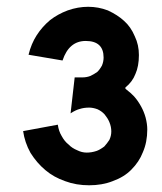

<svg xmlns="http://www.w3.org/2000/svg" viewBox="-20 -551 482 571"><path d="M404.8 -98.1C413.6 -118.2 418 -140.6 418 -166C418 -176.3 416.5 -188 413.1 -201.2C409.7 -213.4 405.3 -224.1 399.9 -233.9C394 -244.6 387.2 -254.9 378.9 -264.2C373.5 -270 365.2 -277.8 353 -287.1V-291C367.2 -302.2 377 -315.9 382.8 -331.1C389.6 -346.2 393.1 -365.2 393.1 -387.2C393.1 -407.2 389.2 -425.8 380.9 -442.9C373 -461.9 362.3 -477.1 349.1 -488.8C335.9 -501 319.8 -511.2 300.8 -520C281.7 -527.3 262.2 -530.8 242.2 -530.8C222.2 -530.8 201.7 -527.3 181.2 -520C161.6 -512.7 144 -502.9 128.9 -491.2C113.8 -478.5 100.1 -463.4 88.9 -445.8C78.6 -429.7 70.3 -410.6 64.9 -388.2L166 -371.1C178.7 -409.7 201.7 -429.2 234.9 -429.2C270.5 -429.2 288.1 -412.6 288.1 -379.9C288.1 -372.1 286.6 -364.3 283.2 -356C278.3 -347.2 273.4 -340.8 269 -336.9C262.7 -332.5 256.3 -328.6 249 -325.2C241.7 -322.3 233.4 -320.8 225.1 -320.8H202.1L189.9 -213.9C200.2 -220.7 209.5 -225.1 217.8 -227.1C225.1 -229.5 234.4 -231 245.1 -231C252.4 -231 260.7 -229.5 270 -226.1C278.3 -222.2 285.2 -217.3 291 -210.9C296.9 -203.6 301.8 -196.3 305.2 -188C309.1 -178.7 311 -169.4 311 -160.2C311 -151.4 309.1 -143.1 305.2 -134.8C300.3 -127.4 295.4 -121.1 290 -115.2C280.8 -108.4 272.9 -104 267.1 -102.1C256.8 -98.6 247.1 -97.2 237.8 -97.2C228 -97.2 218.8 -99.6 210 -104C199.2 -108.4 190.4 -114.3 184.1 -121.1C175.8 -127.4 168.9 -136.2 163.1 -147C157.7 -155.8 153.8 -167 151.9 -180.2L48.8 -161.1C51.8 -139.2 59.1 -117.2 70.8 -96.2C83.5 -76.2 98.1 -59.1 115.2 -44.9C131.8 -30.8 151.4 -20 173.8 -12.2C195.8 -3.9 219.7 0 245.1 0C270.5 0 293.9 -3.9 314.9 -12.2C337.9 -20.5 356 -31.7 370.1 -45.9C386.2 -62 397.5 -79.1 404.8 -98.1Z"/></svg>

Font: Ya Modern Pro
Style: Bold
Weight: 700
Designer: Yahyaalaswadi
Foundry: Yahyaalaswadi
Version: Version 1.000;September 23, 2024;FontCreator 15.0.0.2974 64-